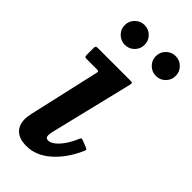

<svg xmlns="http://www.w3.org/2000/svg" viewBox="-240 -791 856 856"><g transform="rotate(45 188.0 -363.0)"><path d="M313.5 -615Q339.5 -615 357.8 -633.2Q376 -651.5 376 -677.5Q376 -703.5 357.8 -721.8Q339.5 -740 313.5 -740Q287.5 -740 269.2 -721.8Q251 -703.5 251 -677.5Q251 -651.5 269.2 -633.2Q287.5 -615 313.5 -615ZM117.5 -615Q143.5 -615 161.8 -633.2Q180 -651.5 180 -677.5Q180 -703.5 161.8 -721.8Q143.5 -740 117.5 -740Q92 -740 73.5 -721.8Q55 -703.5 55 -677.5Q55 -651.5 73.5 -633.2Q92 -615 117.5 -615ZM259.5 -505.5Q261.5 -515.5 259.5 -517.8Q257.5 -520 245.5 -520H41.5Q33.5 -520 31.2 -517Q29 -514 29 -505.5V-462.5Q29 -454.5 31.8 -452.2Q34.5 -450 42.5 -450H104Q115 -450 116.8 -447.5Q118.5 -445 116.5 -436.5L40.5 -101.5Q39.5 -95 37.8 -84.8Q36 -74.5 36 -67Q36 -27.5 59.2 -6.5Q82.5 14.5 125.5 14.5Q186.5 14.5 238.2 -31Q290 -76.5 322.5 -149.5Q326.5 -158 326.8 -161.5Q327 -165 318 -169L287.5 -181Q278.5 -185 275.8 -183.2Q273 -181.5 269.5 -173.5Q257.5 -144.5 241.5 -121.2Q225.5 -98 208.8 -84.8Q192 -71.5 177.5 -71.5Q161 -71.5 161 -89Q161 -93 161.5 -98.2Q162 -103.5 163 -107.5Z"/></g></svg>

Font: Besley SemiBold
Style: Italic
Weight: 600
Italic angle: -13°
Designer: Owen Earl
Foundry: indestructible type*
Version: Version 2.001